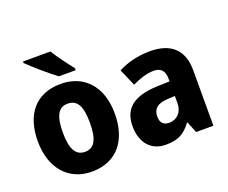

<svg xmlns="http://www.w3.org/2000/svg" viewBox="-124 -1015 1392 1172"><g transform="rotate(-20 572.0 -429.0)"><path d="M300 -817H122V-807C158 -771 251 -690 297 -657H406V-670C378 -705 326 -774 300 -817ZM540 -327C540 -509 437 -610 291 -610C128 -610 40 -502 40 -327C40 -156 135 -41 289 -41C454 -41 540 -157 540 -327ZM202 -326C202 -432 228 -482 290 -482C353 -482 378 -431 378 -327C378 -222 353 -169 290 -169C228 -169 202 -222 202 -326Z M872 -611C792 -611 721 -593 663 -562L711 -452C762 -476 808 -491 851 -491C896 -491 921 -467 921 -415V-397L835 -394C691 -388 615 -334 615 -217C615 -108 674 -41 769 -41C851 -41 892 -66 935 -124H938L968 -51H1080V-414C1080 -545 1004 -611 872 -611ZM876 -300 921 -302V-255C921 -196 883 -160 834 -160C799 -160 777 -178 777 -220C777 -268 804 -297 876 -300Z"/></g></svg>

Font: Noto Sans Tamil UI SemiCondensed ExtraBold
Style: Regular
Weight: 800
Width: 4
Designer: Jelle Bosma - Monotype Design Team
Foundry: Monotype Imaging Inc.
Version: Version 2.004